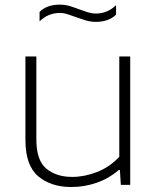

<svg xmlns="http://www.w3.org/2000/svg" viewBox="-20 -778 664 808"><path d="M280 9Q194 9 140.5 -36.5Q87 -82 87 -188.5V-540.5H133V-190.5Q133 -103 175 -68.2Q217 -33.5 284 -33.5Q335 -33.5 388 -54Q441 -74.5 482 -118V-540.5H528V0H488.5L484.5 -63H480.5Q439.5 -27.5 387.8 -9.2Q336 9 280 9ZM383.5 -686Q360.5 -686 339.8 -692.5Q319 -699 299.5 -706Q282 -712.5 265 -718Q248 -723.5 231.5 -723.5Q182.5 -723.5 146.5 -688V-728Q177.5 -758.5 231.5 -758.5Q254.5 -758.5 275.2 -752Q296 -745.5 315.5 -738Q333 -731.5 350 -726.2Q367 -721 383.5 -721Q432.5 -721 468.5 -756.5V-716.5Q437.5 -686 383.5 -686Z"/></svg>

Font: Encode Sans Expanded Expanded ExtraLight
Style: Regular
Weight: 200
Width: 7
Designer: Multiple Designers
Foundry: Impallari Type
Version: Version 3.000; ttfautohint (v1.8.3) -l 8 -r 50 -G 200 -x 14 